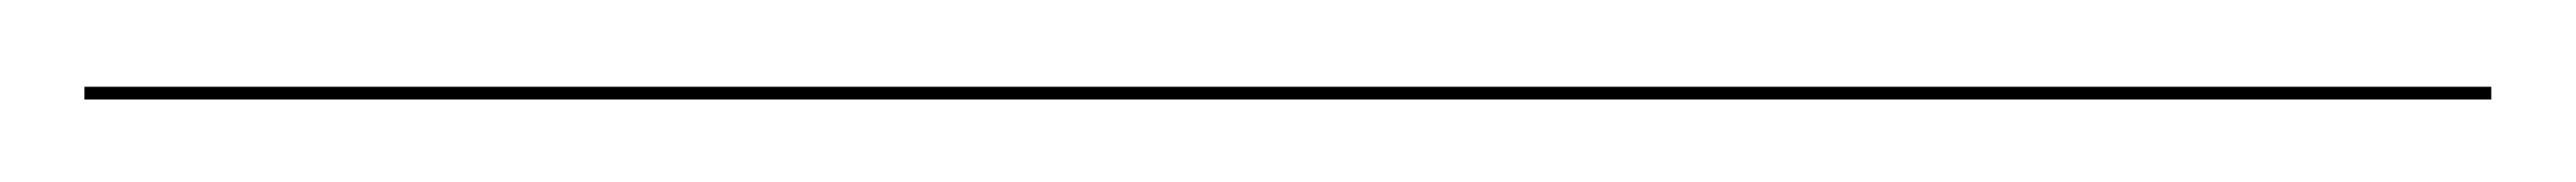

<svg xmlns="http://www.w3.org/2000/svg" viewBox="-25 128 610 43"><path d="M-5 151.5V148.5H565V151.5Z"/></svg>

Font: Bodoni Moda 72pt SemiBold
Style: Italic
Weight: 600
Italic angle: -13°
Designer: Owen Earl
Foundry: indestructible type
Version: Version 2.004